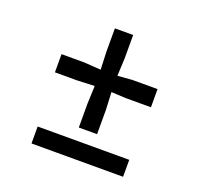

<svg xmlns="http://www.w3.org/2000/svg" viewBox="-110 -734 899 858"><g transform="rotate(20 340.0 -305.5)"><path d="M122.1 0H557.6V-80.6H122.1ZM296.4 -139.2H383.3V-254.4L379.4 -337.9L448.2 -334.5H568.4V-420.9H448.2L379.4 -415.5L383.3 -499.5V-610.8H296.4V-499.5L299.8 -415.5L219.2 -420.9H111.8V-334.5H219.2L299.8 -337.9L296.4 -254.4Z"/></g></svg>

Font: Merriweather Sans
Style: Regular
Weight: 400
Designer: Eben Sorkin ( eben@eyebytes.com )
Foundry: Eben Sorkin
Version: Version 1.003